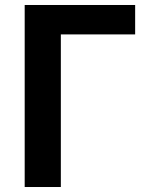

<svg xmlns="http://www.w3.org/2000/svg" viewBox="-20 -750 611 770"><path d="M224 -612V0H79V-730H522V-612Z"/></svg>

Font: Mplus 1p Bold
Style: Bold
Weight: 700
Version: Version 1.061